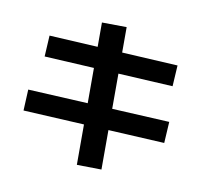

<svg xmlns="http://www.w3.org/2000/svg" viewBox="-110 -866 1085 1024"><g transform="rotate(15 432.0 -354.0)"><path d="M332.2 -733.1 465.9 -743.4 532.6 25.1 399.4 34.8ZM45.1 -285.8 816.1 -313.9 819.3 -198.5 49.7 -171.5ZM80.3 -593.3 780.9 -616.1 784 -502.3 83.9 -479Z"/></g></svg>

Font: Pretendard GOV Variable
Style: Regular
Weight: 400
Designer: Base glyphs from Inter by Rasmus Andersson; Hangul glyphs from Noto Sans CJK(Source Han Sans) by Jang Soo-young and Kang
Foundry: Kil Hyung-jin
Version: Version 1.307;Glyphs 3.2 (3192)